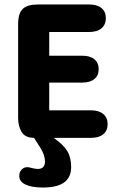

<svg xmlns="http://www.w3.org/2000/svg" viewBox="-20 -616 517 858"><path d="M200 -473H378Q414 -473 433.5 -489.5Q453 -506 453 -535Q453 -564 433.5 -580Q414 -596 378 -596H149Q102 -596 81.5 -576Q61 -556 61 -508V-88Q61 -53 76.5 -26.5Q92 0 133 0H387Q422 0 441.5 -16Q461 -32 461 -61Q461 -90 441.5 -106.5Q422 -123 387 -123H200V-247H348Q383 -247 402 -263Q421 -279 421 -307Q421 -335 402 -351Q383 -367 348 -367H200ZM220 0H132Q150 27 160.5 44.5Q171 62 176 76.5Q181 91 181 106Q181 122 173 130.5Q165 139 149 139Q144 139 138.5 138Q133 137 127 136Q112 132 109 131.5Q106 131 102 131Q87 131 76.5 142Q66 153 66 170Q66 195 93.5 208.5Q121 222 171 222Q236 222 267 199Q298 176 298 130Q298 88 281 59.5Q264 31 220 0Z"/></svg>

Font: Beiruti ExtraBold
Style: Regular
Weight: 800
Designer: Arlette Boutros
Foundry: Boutros
Version: Version 1.41